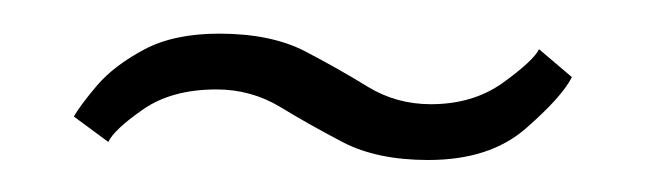

<svg xmlns="http://www.w3.org/2000/svg" viewBox="-20 -736 394 117"><path d="M241 -638.5Q210 -638.5 189.2 -649.2Q168.5 -660 150.8 -670.8Q133 -681.5 112 -681.5Q84.5 -681.5 67 -669.2Q49.5 -657 46 -649.5L25 -665Q29 -672 39.2 -684Q49.5 -696 67.8 -705.8Q86 -715.5 113.5 -715.5Q145 -715.5 165.8 -704.8Q186.5 -694 204 -683.2Q221.5 -672.5 242.5 -672.5Q268.5 -672.5 286.8 -685.8Q305 -699 308.5 -706L328.5 -689Q322.5 -677 300.5 -657.8Q278.5 -638.5 241 -638.5Z"/></svg>

Font: Imbue 50pt ExtraBold
Style: Regular
Weight: 800
Designer: Tyler Finck
Foundry: Etcetera Type Company
Version: Version 1.102; ttfautohint (v1.8.3)